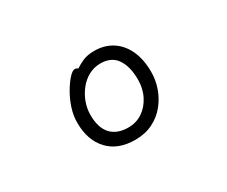

<svg xmlns="http://www.w3.org/2000/svg" viewBox="-86 -730 1173 991"><g transform="rotate(-30 500.0 -234.0)"><path d="M531 -486Q590 -486 635.5 -457Q681 -428 706 -374Q731 -320 731 -245Q731 -197 715 -151Q699 -105 668 -66.5Q637 -28 591 -5Q545 18 486 18Q383 18 326 -43Q269 -104 269 -208Q269 -252 283.5 -295Q298 -338 319 -373.5Q340 -409 361 -432Q382 -455 396 -455Q406 -455 414 -448Q433 -461 460.5 -473.5Q488 -486 531 -486ZM486 -55Q533 -55 570 -79.5Q607 -104 629.5 -147.5Q652 -191 652 -245Q652 -323 621 -368.5Q590 -414 525 -414Q487 -414 454.5 -396.5Q422 -379 398 -348.5Q374 -318 361 -282Q348 -246 348 -209Q348 -132 384 -93.5Q420 -55 486 -55Z"/></g></svg>

Font: Moon Stars Kai HW
Style: Bold
Weight: 700
Designer: GuiWonder
Version: Version 1.101